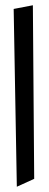

<svg xmlns="http://www.w3.org/2000/svg" viewBox="-20 -644 185 730"><path d="M32 -610 44 66 110 36 105 -624Z"/></svg>

Font: Corrode
Style: Regular
Weight: 400
Designer: Mew Too
Version: Version 0.532